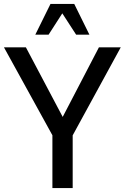

<svg xmlns="http://www.w3.org/2000/svg" viewBox="-21 -955 633 975"><path d="M245.1 0V-268.1L-1 -714.8H110.4L297.4 -361.3L481.4 -714.8H592.3L348.1 -267.6V0ZM158.2 -778.8 235.4 -935.1H356L433.1 -778.8H365.7L295.4 -887.2L225.6 -778.8Z"/></svg>

Font: Pontano Sans SemiBold
Style: Regular
Weight: 600
Designer: Vernon Adams
Foundry: Vernon Adams
Version: Version 2.001